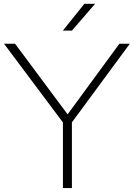

<svg xmlns="http://www.w3.org/2000/svg" viewBox="-30 -964 685 984"><path d="M292.5 0V-336.5L-9.5 -740H47L316.5 -378L582 -740H635.5L338.5 -337V0ZM292 -807 402.5 -944.5H457.5L338.5 -807Z"/></svg>

Font: Encode Sans Expanded Expanded ExtraLight
Style: Regular
Weight: 200
Width: 7
Designer: Multiple Designers
Foundry: Impallari Type
Version: Version 3.000; ttfautohint (v1.8.3) -l 8 -r 50 -G 200 -x 14 